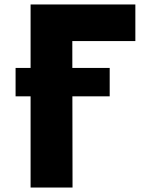

<svg xmlns="http://www.w3.org/2000/svg" viewBox="-20 -845 680 865"><path d="M306.1 -411H474.2V-539H305.9L305.8 -660H589.8V-825H117.8V-539H50.2V-411H117.8V0H306.8Z"/></svg>

Font: Hussar Techniczny
Style: Bold 
Weight: 700
Foundry: Cannot Into Space Fonts
Version: Version 0.77